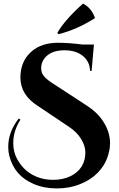

<svg xmlns="http://www.w3.org/2000/svg" viewBox="-20 -953 663 1073"><path d="M307 -762 300 -769Q343 -843 444 -933Q492 -908 511 -852Q409 -787 307 -762ZM94 -284Q54 -221 54 -154Q54 -102 77 -62Q100 -22 128 1Q190 52 277 52Q331 52 373 32Q457 -9 457 -102Q457 -137 433.5 -176Q410 -215 363 -246L193 -360Q94 -422 94 -520Q94 -530 95 -540Q101 -617 156.5 -665.5Q212 -714 305 -714Q362 -714 443 -704H505L492 -557H483Q482 -609 443 -640.5Q404 -672 340 -672Q262 -672 227 -625Q210 -601 210 -573Q210 -545 227 -525.5Q244 -506 281 -483L468 -361Q525 -324 557 -274Q595 -215 595 -153Q595 -113 578.5 -68.5Q562 -24 524.5 14Q487 52 428 76Q369 100 297.5 100Q226 100 168 75Q61 30 32 -82Q26 -106 26 -132Q26 -216 85 -291Z"/></svg>

Font: Cinzel Decorative
Style: Bold
Weight: 700
Version: Version 1.002;PS 001.002;hotconv 1.0.56;makeotf.lib2.0.21325